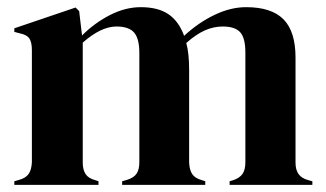

<svg xmlns="http://www.w3.org/2000/svg" viewBox="-20 -516 911 536"><path d="M20 -10 34 -14Q52 -19 60 -30.5Q68 -42 69 -63V-210V-265V-376Q69 -398 62 -408.5Q55 -419 35 -423L20 -427V-437L191 -495L201 -485L209 -417Q244 -452 287 -474Q330 -496 373 -496Q421 -496 450 -476.5Q479 -457 494 -416Q534 -453 579 -474.5Q624 -496 667 -496Q738 -496 771.5 -462Q805 -428 805 -355V-210V-62Q805 -42 813.5 -30Q822 -18 841 -13L852 -10V0H621V-10L631 -13Q649 -19 657 -30.5Q665 -42 665 -63V-210V-369Q665 -410 650.5 -426Q636 -442 602 -442Q576 -442 551.5 -431Q527 -420 500 -396Q508 -368 508 -321V-210V-62Q509 -41 517 -29.5Q525 -18 544 -13L553 -10V0H321V-10L335 -14Q354 -20 361.5 -31.5Q369 -43 369 -63V-210V-368Q369 -408 354.5 -425Q340 -442 305 -442Q262 -442 211 -397V-210V-62Q211 -42 219 -30Q227 -18 246 -13L255 -10V0H20Z"/></svg>

Font: DeepMind Serif Display
Style: Regular
Weight: 800
Designer: Frank Grießhammer / Modifications: Colophon Foundry
Foundry: Colophon Foundry
Version: Version 5.002